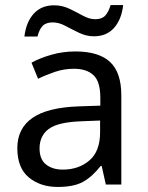

<svg xmlns="http://www.w3.org/2000/svg" viewBox="-20 -738 592 768"><path d="M281.7 -532.2Q375 -532.2 420.2 -490.2Q465.3 -448.2 465.3 -356.4V0H403.3L386.7 -74.2H382.8Q349.1 -31.2 312.3 -10.7Q275.4 9.8 210.9 9.8Q141.6 9.8 95.5 -28.1Q49.3 -65.9 49.3 -145.5Q49.3 -224.1 109.4 -266.1Q169.4 -308.1 294.4 -312.5L381.3 -315.4V-346.7Q381.3 -412.1 353.8 -437.5Q326.2 -462.9 276.4 -462.9Q236.3 -462.9 200.2 -450.7Q164.1 -438.5 132.3 -422.9L106 -487.3Q139.6 -505.9 185.5 -519Q231.4 -532.2 281.7 -532.2ZM380.4 -255.9 305.7 -252.9Q210.9 -249.5 174.6 -221.9Q138.2 -194.3 138.2 -144.5Q138.2 -100.6 164.1 -80.1Q189.9 -59.6 231 -59.6Q294.9 -59.6 337.6 -96.2Q380.4 -132.8 380.4 -209ZM129.9 -591.8H77.6Q84.5 -649.9 115 -683.3Q145.5 -716.8 196.3 -716.8Q229 -716.8 257.8 -702.9Q286.6 -689 312.3 -675Q337.9 -661.1 360.4 -661.1Q387.2 -661.1 400.6 -675.3Q414.1 -689.5 422.4 -717.8H472.7Q466.3 -660.6 436.5 -626.7Q406.7 -592.8 355.5 -592.8Q325.2 -592.8 296.4 -606.7Q267.6 -620.6 241.5 -634.5Q215.3 -648.4 191.4 -648.4Q164.1 -648.4 150.6 -634.5Q137.2 -620.6 129.9 -591.8Z"/></svg>

Font: Lunasima
Style: Regular
Weight: 400
Designer: The DocRepair Project, Monotype Design Team
Foundry: Google
Version: Version 2.009